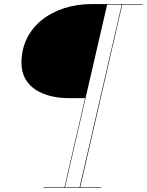

<svg xmlns="http://www.w3.org/2000/svg" viewBox="-20 -770 718 940"><path d="M317 -289.5H396.5L295.5 147.5H192.5V150H476V147.5H372.5L578.5 -747.5H678.5V-750H428.5C238 -750 85 -639.5 85 -462C85 -338 199 -289.5 317 -289.5ZM369.5 147.5H298L504.5 -747.5H576Z"/></svg>

Font: Bodoni* 72pt
Style: Bold Italic
Weight: 700
Italic angle: -13°
Version: Version 2.3